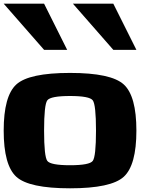

<svg xmlns="http://www.w3.org/2000/svg" viewBox="-20 -1020 884 1040"><path d="M500 -312.5Q500 -453.1 482.4 -476.6Q464.8 -500 359.4 -500Q253.9 -500 236.3 -476.6Q218.8 -453.1 218.8 -312.5Q218.8 -171.9 236.3 -148.4Q253.9 -125 359.4 -125Q464.8 -125 482.4 -148.4Q500 -171.9 500 -312.5ZM718.8 -312.5Q718.8 -125 650.4 -62.5Q582 0 359.4 0Q136.7 0 68.4 -62.5Q0 -125 0 -312.5Q0 -500 68.4 -562.5Q136.7 -625 359.4 -625Q582 -625 650.4 -562.5Q718.8 -500 718.8 -312.5ZM218.8 -1000 343.8 -750H218.8L0 -1000ZM593.8 -1000 718.8 -750H593.8L375 -1000Z"/></svg>

Font: CraftyPE
Style: Regular
Weight: 400
Designer: Erek Butcher
Foundry: Haunted Coop
Version: Version 0.018;April 4, 2024;FontCreator 15.0.0.2962 64-bit